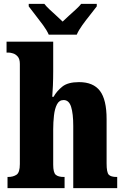

<svg xmlns="http://www.w3.org/2000/svg" viewBox="-20 -976 651 996"><path d="M19 0V-58H22Q48 -58 65.5 -69.5Q83 -81 83 -125V-644Q83 -670 72 -682.5Q61 -695 47.5 -699Q34 -703 28 -703H14V-760H256V-606Q256 -568 254.5 -532Q253 -496 251 -474H258Q274 -503 303 -526.5Q332 -550 390 -550Q464 -550 498.5 -504.5Q533 -459 533 -358V-128Q533 -82 544 -70Q555 -58 585 -58H588V0H360V-323Q360 -386 349 -421.5Q338 -457 310 -457Q287 -457 275.5 -434.5Q264 -412 260 -377Q256 -342 256 -305V-122Q256 -81 269 -69.5Q282 -58 311 -58H315V0ZM233 -796Q223 -819 203.5 -845.5Q184 -872 163.5 -898Q143 -924 129 -943V-956H210Q219 -944 236.5 -927.5Q254 -911 273 -894Q292 -877 305 -864Q318 -877 337 -894Q356 -911 374 -927.5Q392 -944 401 -956H482V-943Q468 -924 447 -898Q426 -872 407 -845.5Q388 -819 378 -796Z"/></svg>

Font: Noto Serif Condensed Black
Style: Regular
Weight: 900
Width: 3
Designer: Monotype Design Team
Foundry: Monotype Imaging Inc.
Version: Version 2.015; ttfautohint (v1.8.4.7-5d5b)